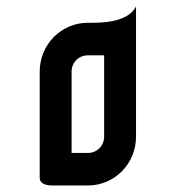

<svg xmlns="http://www.w3.org/2000/svg" viewBox="-20 -620 540 590"><path d="M398 -200V-600C371 -548 285 -550 250 -550C168 -550 102 -483 102 -400V-73C102 -48 142 -50 142 -50H250C332 -50 398 -117 398 -200ZM300 -450V-200C300 -172 278 -150 250 -150H200V-400C200 -428 222 -450 250 -450Z"/></svg>

Font: Reem Kufi
Style: Regular
Weight: 400
Designer: Khaled Hosny
Version: Version 0.007